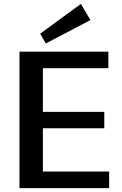

<svg xmlns="http://www.w3.org/2000/svg" viewBox="-20 -965 625 985"><path d="M173 -85H540V0H80V-700H536V-615H173L200 -680V-346L173 -391H515V-307H173L200 -352V-20ZM444 -862 215 -742 186 -792 395 -945Z"/></svg>

Font: Pathway Extreme 72pt SemiBold
Style: Regular
Weight: 600
Designer: Eduardo Rodriguez Tunni
Foundry: Eduardo Rodriguez Tunni
Version: Version 1.001;gftools[0.9.26]